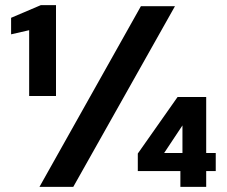

<svg xmlns="http://www.w3.org/2000/svg" viewBox="-20 -724 878 744"><path d="M93 -352V-607L23 -591V-655L138 -704H197V-352ZM133 0 526 -700H658L264 0ZM679 0V-61H514V-129L668 -348H779V-131H816V-61H779V0ZM616 -131H687V-238Z"/></svg>

Font: DM Sans 12pt
Style: Bold
Weight: 700
Version: Version 4.004;gftools[0.9.30]